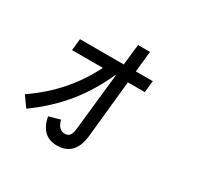

<svg xmlns="http://www.w3.org/2000/svg" viewBox="-152 -831 1104 1072"><g transform="rotate(30 400.0 -294.5)"><path d="M84 -31C246 -147 347 -279 421 -442H424L385 -82C380 -31 367 -17 338 -17C311 -17 292 -38 283 -75L211 -55C224 20 266 62 334 62C415 62 455 11 464 -73L502 -442H611L619 -517H510L524 -651H447L432 -517H150L142 -442H341C272 -306 177 -193 37 -97Z"/></g></svg>

Font: Smiley Sans Oblique
Style: Regular
Weight: 400
Italic angle: -8°
Designer: oooooohmygosh, Nagisa Chen, Janine Sui, Heda Shi, Jian Li
Foundry: atelierAnchor
Version: Version 2.0.1